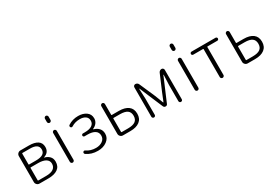

<svg xmlns="http://www.w3.org/2000/svg" viewBox="36 -1717 3806 2674"><g transform="rotate(-30 1939.0 -380.0)"><path d="M157.2 0Q133.8 0 116.7 -17.1Q99.6 -34.2 99.6 -57.6V-475.6Q99.6 -499 116.7 -516.1Q133.8 -533.2 157.2 -533.2H294.9Q384.8 -533.2 434.1 -500.5Q483.4 -467.8 483.4 -401.4Q483.4 -313.5 395.5 -285.2Q393.6 -285.2 393.6 -283.2Q393.6 -281.2 396.5 -280.3Q443.4 -269.5 474.6 -237.8Q505.9 -206.1 505.9 -152.3Q505.9 -76.2 451.7 -38.1Q397.5 0 300.8 0ZM158.2 -310.5Q158.2 -302.7 165 -302.7H276.4Q422.9 -302.7 422.9 -396.5Q422.9 -488.3 285.2 -488.3H165Q158.2 -488.3 158.2 -480.5ZM158.2 -53.7Q158.2 -45.9 165 -45.9H291Q368.2 -45.9 407.7 -73.7Q447.3 -101.6 447.3 -155.3Q447.3 -203.1 404.8 -230Q362.3 -256.8 283.2 -256.8H165Q158.2 -256.8 158.2 -250Z M674.8 -691.4V-744.1Q674.8 -755.9 683.6 -764.6Q692.4 -773.4 704.1 -773.4Q715.8 -773.4 724.6 -764.6Q733.4 -755.9 733.4 -744.1V-691.4Q733.4 -679.7 724.6 -670.9Q715.8 -662.1 704.1 -662.1Q692.4 -662.1 683.6 -670.9Q674.8 -679.7 674.8 -691.4ZM674.8 -50.8V-515.6Q674.8 -527.3 683.6 -536.1Q692.4 -544.9 704.1 -544.9Q715.8 -544.9 724.6 -536.1Q733.4 -527.3 733.4 -515.6V-50.8Q733.4 -39.1 724.6 -30.3Q715.8 -21.5 704.1 -21.5Q692.4 -21.5 683.6 -30.3Q674.8 -39.1 674.8 -50.8Z M1093.8 12.7Q987.3 12.7 913.1 -41Q902.3 -47.9 902.3 -61.5Q902.3 -69.3 907.2 -76.2Q913.1 -84 922.9 -85.4Q932.6 -86.9 940.4 -81.1Q1002.9 -36.1 1089.8 -36.1Q1152.3 -36.1 1194.8 -66.9Q1237.3 -97.7 1237.3 -149.4Q1237.3 -202.1 1195.8 -229.5Q1154.3 -256.8 1076.2 -256.8H1030.3Q1021.5 -256.8 1014.6 -263.7Q1007.8 -270.5 1007.8 -279.8Q1007.8 -289.1 1014.6 -295.9Q1021.5 -302.7 1030.3 -302.7H1062.5Q1136.7 -302.7 1175.8 -329.1Q1214.8 -355.5 1214.8 -402.3Q1214.8 -449.2 1180.2 -473.1Q1145.5 -497.1 1089.8 -497.1Q1014.6 -497.1 956.1 -460Q948.2 -454.1 938.5 -455.6Q928.7 -457 922.9 -465.3Q917 -473.6 918.5 -483.4Q919.9 -493.2 927.7 -499Q1000 -546.9 1091.8 -546.9Q1168.9 -546.9 1220.7 -510.3Q1272.5 -473.6 1272.5 -407.2Q1272.5 -367.2 1249 -335.4Q1225.6 -303.7 1184.6 -286.1Q1182.6 -285.2 1182.6 -282.7Q1182.6 -280.3 1184.6 -279.3Q1234.4 -266.6 1266.1 -232.9Q1297.9 -199.2 1297.9 -144.5Q1297.9 -75.2 1238.8 -31.2Q1179.7 12.7 1093.8 12.7Z M1500 0Q1476.6 0 1459.5 -17.1Q1442.4 -34.2 1442.4 -57.6V-503.9Q1442.4 -515.6 1451.2 -524.4Q1460 -533.2 1471.7 -533.2Q1483.4 -533.2 1492.2 -524.4Q1501 -515.6 1501 -503.9V-331.1Q1501 -324.2 1507.8 -324.2H1620.1Q1716.8 -324.2 1770.5 -283.7Q1824.2 -243.2 1824.2 -163.1Q1824.2 -83 1770 -41.5Q1715.8 0 1620.1 0ZM1501 -56.6Q1501 -48.8 1507.8 -48.8H1609.4Q1689.5 -48.8 1727.5 -76.7Q1765.6 -104.5 1765.6 -163.1Q1765.6 -221.7 1727.5 -249Q1689.5 -276.4 1609.4 -276.4H1507.8Q1501 -276.4 1501 -268.6Z M1971.7 -27.3V-499Q1971.7 -513.7 1981.4 -523.4Q1991.2 -533.2 2005.9 -533.2Q2020.5 -533.2 2033.7 -524.9Q2046.9 -516.6 2052.7 -502L2162.1 -252Q2168 -236.3 2186 -190.4Q2204.1 -144.5 2212.9 -119.1Q2213.9 -117.2 2216.3 -117.2Q2218.8 -117.2 2219.7 -119.1Q2256.8 -207 2273.4 -252L2379.9 -502Q2385.7 -515.6 2398.9 -524.4Q2412.1 -533.2 2426.8 -533.2Q2441.4 -533.2 2451.2 -522.9Q2460.9 -512.7 2460.9 -499V-27.3Q2460.9 -15.6 2453.1 -7.8Q2445.3 0 2433.6 0Q2421.9 0 2414.1 -7.8Q2406.2 -15.6 2406.2 -27.3V-288.1Q2406.2 -326.2 2413.1 -448.2Q2413.1 -450.2 2411.1 -450.2Q2409.2 -450.2 2408.2 -448.2Q2395.5 -416 2360.4 -335L2249 -73.2Q2240.2 -51.8 2216.8 -51.8Q2193.4 -51.8 2183.6 -73.2L2072.3 -335Q2039.1 -412.1 2025.4 -447.3Q2024.4 -450.2 2022 -450.2Q2019.5 -450.2 2019.5 -447.3Q2026.4 -326.2 2026.4 -288.1V-27.3Q2026.4 -15.6 2018.6 -7.8Q2010.7 0 1999.5 0Q1988.3 0 1980 -7.8Q1971.7 -15.6 1971.7 -27.3Z M2682.6 -691.4V-744.1Q2682.6 -755.9 2691.4 -764.6Q2700.2 -773.4 2711.9 -773.4Q2723.6 -773.4 2732.4 -764.6Q2741.2 -755.9 2741.2 -744.1V-691.4Q2741.2 -679.7 2732.4 -670.9Q2723.6 -662.1 2711.9 -662.1Q2700.2 -662.1 2691.4 -670.9Q2682.6 -679.7 2682.6 -691.4ZM2682.6 -50.8V-515.6Q2682.6 -527.3 2691.4 -536.1Q2700.2 -544.9 2711.9 -544.9Q2723.6 -544.9 2732.4 -536.1Q2741.2 -527.3 2741.2 -515.6V-50.8Q2741.2 -39.1 2732.4 -30.3Q2723.6 -21.5 2711.9 -21.5Q2700.2 -21.5 2691.4 -30.3Q2682.6 -39.1 2682.6 -50.8Z M3073.2 -29.3V-476.6Q3073.2 -484.4 3066.4 -484.4H2910.2Q2899.4 -484.4 2892.6 -491.2Q2885.7 -498 2885.7 -508.3Q2885.7 -518.6 2892.6 -525.9Q2899.4 -533.2 2910.2 -533.2H3295.9Q3305.7 -533.2 3313 -525.9Q3320.3 -518.6 3320.3 -508.3Q3320.3 -498 3313 -491.2Q3305.7 -484.4 3295.9 -484.4H3139.6Q3132.8 -484.4 3132.8 -476.6V-29.3Q3132.8 -17.6 3124 -8.8Q3115.2 0 3103 0Q3090.8 0 3082 -8.8Q3073.2 -17.6 3073.2 -29.3Z M3505.9 0Q3482.4 0 3465.3 -17.1Q3448.2 -34.2 3448.2 -57.6V-503.9Q3448.2 -515.6 3457 -524.4Q3465.8 -533.2 3477.5 -533.2Q3489.3 -533.2 3498 -524.4Q3506.8 -515.6 3506.8 -503.9V-331.1Q3506.8 -324.2 3513.7 -324.2H3626Q3722.7 -324.2 3776.4 -283.7Q3830.1 -243.2 3830.1 -163.1Q3830.1 -83 3775.9 -41.5Q3721.7 0 3626 0ZM3506.8 -56.6Q3506.8 -48.8 3513.7 -48.8H3615.2Q3695.3 -48.8 3733.4 -76.7Q3771.5 -104.5 3771.5 -163.1Q3771.5 -221.7 3733.4 -249Q3695.3 -276.4 3615.2 -276.4H3513.7Q3506.8 -276.4 3506.8 -268.6Z"/></g></svg>

Font: Gen Jyuu Gothic Light
Style: Regular
Weight: 200
Designer: [Source Han Sans]
Ryoko NISHIZUKA  (kana & ideographs); Paul D. Hunt (Latin, Greek & Cyrillic); Wenlong ZHANG  (bopomofo
Version: Version 1.002.20150607